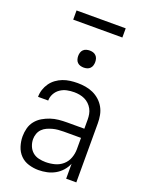

<svg xmlns="http://www.w3.org/2000/svg" viewBox="-170 -1010 841 1101"><g transform="rotate(20 250.0 -459.5)"><path d="M207 8Q233 8 258.5 2.5Q284 -3 306.5 -15.5Q329 -28 346.5 -47.5Q364 -67 374 -91V0H436V-361Q436 -385 431.5 -409.5Q427 -434 415 -455.5Q403 -477 384.5 -493.5Q366 -510 344 -520Q322 -530 297.5 -534Q273 -538 249 -538Q226 -538 203.5 -535Q181 -532 160 -524Q139 -516 120.5 -502.5Q102 -489 89 -470.5Q76 -452 69 -430.5Q62 -409 62 -386H124Q124 -408 135 -428Q146 -448 164.5 -460.5Q183 -473 204.5 -477.5Q226 -482 249 -482Q265 -482 281.5 -479Q298 -476 313 -469Q328 -462 340 -450.5Q352 -439 360 -424.5Q368 -410 371 -393.5Q374 -377 374 -361V-305H269Q243 -305 218 -302.5Q193 -300 169 -292Q145 -284 123 -271Q101 -258 85 -238Q69 -218 62.5 -193Q56 -168 56 -143Q56 -113 65.5 -83Q75 -53 96 -31.5Q117 -10 147 -1Q177 8 207 8ZM230 -49Q209 -49 187.5 -54Q166 -59 150 -73Q134 -87 126 -107.5Q118 -128 118 -149Q118 -166 124 -182.5Q130 -199 142 -211Q154 -223 169.5 -230Q185 -237 201.5 -241.5Q218 -246 235 -247.5Q252 -249 269 -249H374V-180Q374 -152 364 -125.5Q354 -99 333 -81Q312 -63 285 -56Q258 -49 230 -49ZM250 -633Q261 -633 271 -636Q281 -639 288.5 -646.5Q296 -654 299 -664.5Q302 -675 302 -685Q302 -696 299 -706Q296 -716 288.5 -723.5Q281 -731 271 -734Q261 -737 250 -737Q240 -737 229.5 -734Q219 -731 211.5 -723.5Q204 -716 201 -706Q198 -696 198 -685Q198 -675 201 -664.5Q204 -654 211.5 -646.5Q219 -639 229.5 -636Q240 -633 250 -633ZM400 -871V-927H100V-871Z"/></g></svg>

Font: Iosevka SS09 Light
Style: Regular
Weight: 300
Monospace: yes
Designer: Belleve Invis
Foundry: Belleve Invis
Version: Version 5.2.1; ttfautohint (v1.8.3)